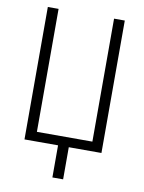

<svg xmlns="http://www.w3.org/2000/svg" viewBox="-96 -777 759 1015"><g transform="rotate(10 284.0 -269.5)"><path d="M77.1 -710.9H134.8V-50.8H432.6V-710.9H490.2V0H314.9V172.4H257.3V0H77.1Z"/></g></svg>

Font: RobotoCondensed-Light
Style: Light
Weight: 300
Designer: Google
Version: Version 1.200311; 2013